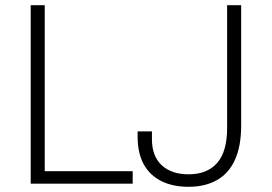

<svg xmlns="http://www.w3.org/2000/svg" viewBox="-20 -706 1045 738"><path d="M98 0V-686H152V-48H490V0ZM705 12Q644 12 600 -10Q556 -32 532.5 -74.5Q509 -117 509 -181V-201H564V-171Q564 -106 601.5 -71Q639 -36 705 -36Q776 -36 814.5 -79.5Q853 -123 853 -214V-686H907V-224Q907 -144 883 -91.5Q859 -39 813.5 -13.5Q768 12 705 12Z"/></svg>

Font: Archivo SemiBold Thin
Style: Regular
Weight: 250
Version: Version 2.001